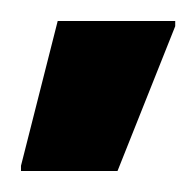

<svg xmlns="http://www.w3.org/2000/svg" viewBox="-20 -730 187 183"><path d="M0 -572 35 -710H147V-705L92 -567H0Z"/></svg>

Font: Saira ExtraCondensed
Style: Bold
Weight: 700
Width: 2
Designer: Hector Gatti with collaboration of the Omnibus-Type team
Foundry: Omnibus-Type
Version: Version 0.072; ttfautohint (v1.8)